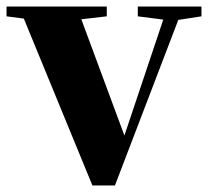

<svg xmlns="http://www.w3.org/2000/svg" viewBox="-30 -566 643 588"><path d="M392 -516 470 -506 351 -151 219 -507 297 -516V-546H-10V-516L43 -509L253 2H322L516 -505L587 -516V-546H392Z"/></svg>

Font: Source Han Serif KR Heavy
Style: Regular
Weight: 900
Designer: Ryoko NISHIZUKA 西塚涼子 (kana & ideographs); Frank Grießhammer (Latin, Greek & Cyrillic); Wenlong ZHANG 张文龙 (bopomofo); San
Foundry: Adobe
Version: Version 2.001;hotconv 1.1.0;makeotfexe 2.6.0